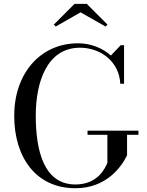

<svg xmlns="http://www.w3.org/2000/svg" viewBox="-20 -990 779 1020"><path d="M408 -924.5 541 -849 551 -859.5 441 -969.5H376L266 -859.5L276 -849ZM445 -296V-274H550.5V-125C540.5 -103 504.5 -10 380.5 -10C211.5 -10 170 -193.5 170 -375C170 -556.5 231 -736.5 405 -736.5C514.5 -736.5 613.5 -663 619 -545H639V-750H621.5L569 -695C524 -735.5 461 -760 395 -760C192 -760 55.5 -597.5 55.5 -375C55.5 -152.5 172.5 10 380.5 10C543.5 10 625 -102 655 -165V-274H715.5V-296Z"/></svg>

Font: Bodoni* 11
Style: Regular
Weight: 400
Version: Version 2.3